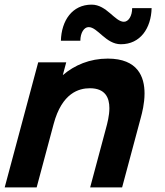

<svg xmlns="http://www.w3.org/2000/svg" viewBox="-57 -809 713 829"><path d="M464.9 -618C548.9 -618 595.4 -687 597.7 -774H513.7C513.6 -740 497.9 -715 477.9 -715C438.9 -715 403.7 -789 338.7 -789C254.7 -789 208.2 -720 205.9 -633H289.9C290 -667 305.7 -692 325.7 -692C364.7 -692 399.9 -618 464.9 -618ZM408.3 -556C330.8 -556 264.8 -528 214.1 -484.5L229 -540H108L-36.7 0H101.3L174.7 -274C210.6 -408 284 -428 331 -428C398.1 -428 415.3 -386.5 415.3 -342C415.3 -309.6 406.2 -275.6 400.6 -255L332.3 0H470.3L551.5 -303C556.1 -320.2 567.1 -361.4 567.1 -405.5C567.1 -476.8 538.5 -556 408.3 -556Z"/></svg>

Font: Manrope
Style: ExtraBoldItalic
Weight: 800
Italic angle: -15°
Designer: Mikhail Sharanda
Foundry: Mikhail Sharanda
Version: Version 4.502;hotconv 1.0.109;makeotfexe 2.5.65596